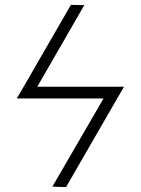

<svg xmlns="http://www.w3.org/2000/svg" viewBox="-20 -691 577 788"><path d="M461 -287 489 -335H133L326 -670L271 -671L77 -335L49 -287H405L195 75L251 77Z"/></svg>

Font: Libertinus Serif
Style: Regular
Weight: 400
Designer: Philipp H. Poll, Khaled Hosny
Foundry: Caleb Maclennan
Version: Version 7.050;RELEASE